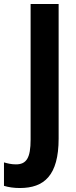

<svg xmlns="http://www.w3.org/2000/svg" viewBox="-83 -734 384 966"><path d="M17 212C139 212 212 149 212 -37V-714H71V-32C71 61 50 93 -3 93C-26 93 -46 88 -63 83V201C-40 208 -14 212 17 212Z"/></svg>

Font: Noto Sans Thai Looped Condensed
Style: Bold
Weight: 700
Width: 3
Designer: Sasikarn Vongin, Ben Mitchell
Foundry: The Fontpad Ltd
Version: Version 1.001